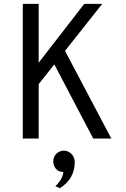

<svg xmlns="http://www.w3.org/2000/svg" viewBox="-20 -720 656 998"><path d="M150 -243.5V-354L418 -700H511.5ZM98.5 0V-700H181V0ZM464.5 0 252.5 -404 308.5 -473.5 558.5 0ZM291 258 268 248Q275.5 241.5 290.5 221.8Q305.5 202 309.5 174Q282.5 173 269.8 156.5Q257 140 257 118.5Q257 93.5 274 78.2Q291 63 312 63Q333.5 63 351 79.8Q368.5 96.5 368.5 125Q368.5 166 348.5 200.8Q328.5 235.5 291 258Z"/></svg>

Font: Overpass Mono Light
Style: Regular
Weight: 400
Monospace: yes
Version: Version 4.000